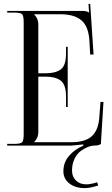

<svg xmlns="http://www.w3.org/2000/svg" viewBox="-20 -759 584 1001"><path d="M486.3 191.4 492.2 208Q449.2 221.7 421.9 221.7Q372.1 221.7 341.3 197.3Q310.5 172.9 310.5 133.8Q310.5 87.9 339.8 53.7Q369.1 19.5 415 0L414.1 -5.9L352.5 0H17.6V-8.8H51.8Q86.9 -8.8 95.2 -17.1Q103.5 -25.4 103.5 -60.5V-641.6Q103.5 -676.8 95.2 -685.1Q86.9 -693.4 51.8 -693.4H17.6V-702.1H407.2Q434.6 -702.1 443.4 -693.4H444.3L441.4 -738.3L450.2 -739.3L467.8 -474.6H450.2L446.3 -543Q442.4 -620.1 405.3 -652.3Q368.2 -684.6 295.9 -684.6H158.2V-683.6Q179.7 -662.1 179.7 -632.8V-377H218.8Q269.5 -377 296.9 -397Q324.2 -417 324.2 -480.5V-514.6H333V-201.2H324.2V-254.9Q324.2 -318.4 296.4 -338.9Q268.6 -359.4 218.8 -359.4H179.7V-69.3Q179.7 -40 158.2 -18.6V-17.6H352.5Q423.8 -17.6 458.5 -48.8Q493.2 -80.1 498 -149.4L503.9 -227.5H519.5L505.9 -8.8Q497.1 0 469.7 0Q457 0 439 6.8Q420.9 13.7 401.4 27.8Q381.8 42 368.7 68.8Q355.5 95.7 355.5 129.9Q355.5 162.1 376 182.1Q396.5 202.1 429.7 202.1Q453.1 202.1 486.3 191.4Z"/></svg>

Font: FoglihtenNo07
Style: Regular
Weight: 500
Designer: gluk (gluksza@wp.pl)
Foundry: gluk (gluksza@wp.pl)
Version: Version 0.871